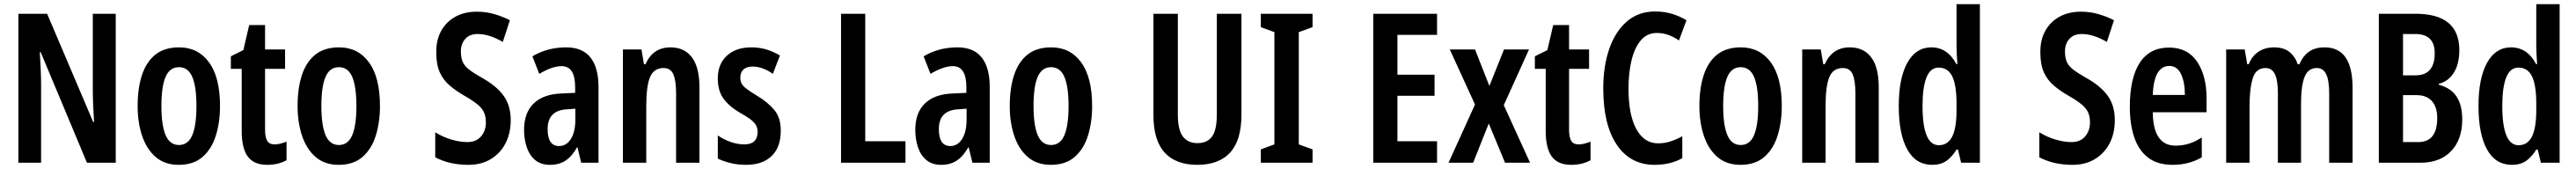

<svg xmlns="http://www.w3.org/2000/svg" viewBox="-20 -780 12353 810"><path d="M535 0H397L175 -530H171Q174 -481 175.5 -441.5Q177 -402 177 -372V0H68V-714H206L427 -195H431Q428 -243 426.5 -281.5Q425 -320 425 -350V-714H535Z M1035 -272Q1035 -194 1015 -130Q995 -66 951.5 -28Q908 10 837 10Q770 10 726.5 -27.5Q683 -65 661.5 -129Q640 -193 640 -272Q640 -358 661 -421Q682 -484 725.5 -518.5Q769 -553 839 -553Q930 -553 982.5 -481Q1035 -409 1035 -272ZM754 -272Q754 -180 774 -132.5Q794 -85 838 -85Q882 -85 902 -132Q922 -179 922 -272Q922 -365 902 -411.5Q882 -458 838 -458Q794 -458 774 -411.5Q754 -365 754 -272Z M1297 -88Q1310 -88 1324 -91.5Q1338 -95 1354 -101V-12Q1334 -1 1311 4.5Q1288 10 1261 10Q1197 10 1168 -30Q1139 -70 1139 -152V-450H1087V-510L1147 -540L1175 -660H1251V-543H1347V-450H1251V-159Q1251 -123 1261 -105.5Q1271 -88 1297 -88Z M1802 -272Q1802 -194 1782 -130Q1762 -66 1718.5 -28Q1675 10 1604 10Q1537 10 1493.5 -27.5Q1450 -65 1428.5 -129Q1407 -193 1407 -272Q1407 -358 1428 -421Q1449 -484 1492.5 -518.5Q1536 -553 1606 -553Q1697 -553 1749.5 -481Q1802 -409 1802 -272ZM1521 -272Q1521 -180 1541 -132.5Q1561 -85 1605 -85Q1649 -85 1669 -132Q1689 -179 1689 -272Q1689 -365 1669 -411.5Q1649 -458 1605 -458Q1561 -458 1541 -411.5Q1521 -365 1521 -272Z M2429 -204Q2429 -141 2404 -93Q2379 -45 2333.5 -17.5Q2288 10 2227 10Q2182 10 2143 1.5Q2104 -7 2067 -26V-146Q2104 -123 2145 -111Q2186 -99 2221 -99Q2264 -99 2287 -126.5Q2310 -154 2310 -193Q2310 -220 2301.5 -240Q2293 -260 2271 -278.5Q2249 -297 2209 -320Q2167 -344 2136 -370.5Q2105 -397 2088.5 -434Q2072 -471 2072 -528Q2071 -587 2095 -631Q2119 -675 2163 -699.5Q2207 -724 2267 -724Q2310 -724 2350 -712.5Q2390 -701 2425 -683L2391 -579Q2326 -617 2271 -617Q2232 -617 2211 -593.5Q2190 -570 2190 -534Q2190 -504 2198.5 -484Q2207 -464 2229.5 -446.5Q2252 -429 2293 -406Q2361 -368 2395 -321Q2429 -274 2429 -204Z M2695 -553Q2773 -553 2811.5 -504.5Q2850 -456 2850 -362V0H2767L2749 -74H2747Q2724 -32 2693 -11Q2662 10 2617 10Q2573 10 2545.5 -13.5Q2518 -37 2505.5 -75.5Q2493 -114 2493 -157Q2493 -240 2539.5 -284.5Q2586 -329 2673 -332L2738 -335V-362Q2738 -463 2673 -463Q2628 -463 2566 -426L2533 -510Q2605 -553 2695 -553ZM2698 -256Q2606 -251 2606 -161Q2606 -80 2661 -80Q2696 -80 2717.5 -114Q2739 -148 2739 -207V-259Z M3195 -553Q3262 -553 3298 -505Q3334 -457 3334 -362V0H3222V-333Q3222 -393 3209 -423.5Q3196 -454 3162 -454Q3116 -454 3097.5 -411.5Q3079 -369 3079 -269V0H2967V-543H3056L3068 -472H3075Q3111 -553 3195 -553Z M3724 -154Q3724 -74 3680 -32Q3636 10 3558 10Q3519 10 3485 2Q3451 -6 3422 -20V-131Q3447 -113 3481 -100.5Q3515 -88 3549 -88Q3613 -88 3613 -149Q3613 -173 3596.5 -192Q3580 -211 3531 -238Q3480 -267 3451 -305Q3422 -343 3422 -404Q3422 -473 3465.5 -513Q3509 -553 3583 -553Q3621 -553 3654.5 -543Q3688 -533 3720 -514L3686 -426Q3664 -442 3639 -451.5Q3614 -461 3588 -461Q3560 -461 3545 -447Q3530 -433 3530 -408Q3530 -391 3536.5 -379Q3543 -367 3561 -353.5Q3579 -340 3612 -320Q3662 -290 3693 -253Q3724 -216 3724 -154Z M4013 0V-714H4129V-103H4322V0Z M4571 -553Q4649 -553 4687.5 -504.5Q4726 -456 4726 -362V0H4643L4625 -74H4623Q4600 -32 4569 -11Q4538 10 4493 10Q4449 10 4421.5 -13.5Q4394 -37 4381.5 -75.5Q4369 -114 4369 -157Q4369 -240 4415.5 -284.5Q4462 -329 4549 -332L4614 -335V-362Q4614 -463 4549 -463Q4504 -463 4442 -426L4409 -510Q4481 -553 4571 -553ZM4574 -256Q4482 -251 4482 -161Q4482 -80 4537 -80Q4572 -80 4593.5 -114Q4615 -148 4615 -207V-259Z M5217 -272Q5217 -194 5197 -130Q5177 -66 5133.5 -28Q5090 10 5019 10Q4952 10 4908.5 -27.5Q4865 -65 4843.5 -129Q4822 -193 4822 -272Q4822 -358 4843 -421Q4864 -484 4907.5 -518.5Q4951 -553 5021 -553Q5112 -553 5164.5 -481Q5217 -409 5217 -272ZM4936 -272Q4936 -180 4956 -132.5Q4976 -85 5020 -85Q5064 -85 5084 -132Q5104 -179 5104 -272Q5104 -365 5084 -411.5Q5064 -458 5020 -458Q4976 -458 4956 -411.5Q4936 -365 4936 -272Z M5933 -231Q5933 -108 5879 -49Q5825 10 5721 10Q5619 10 5565 -48.5Q5511 -107 5511 -229V-714H5628V-231Q5628 -158 5652 -126Q5676 -94 5722 -94Q5769 -94 5792 -125.5Q5815 -157 5815 -232V-714H5933Z M6274 0H6026V-64L6091 -88V-626L6026 -650V-714H6274V-650L6208 -626V-88L6274 -64Z M6871 0H6565V-714H6871V-613H6681V-422H6859V-321H6681V-103H6871Z M7053 -279 6932 -543H7053L7122 -368L7192 -543H7312L7191 -276L7317 0H7197L7119 -188L7044 0H6926Z M7550 -88Q7563 -88 7577 -91.5Q7591 -95 7607 -101V-12Q7587 -1 7564 4.5Q7541 10 7514 10Q7450 10 7421 -30Q7392 -70 7392 -152V-450H7340V-510L7400 -540L7428 -660H7504V-543H7600V-450H7504V-159Q7504 -123 7514 -105.5Q7524 -88 7550 -88Z M7925 -622Q7878 -622 7848 -586.5Q7818 -551 7803.5 -490.5Q7789 -430 7789 -356Q7789 -230 7826.5 -161.5Q7864 -93 7931 -93Q7962 -93 7991 -102.5Q8020 -112 8047 -127V-22Q7991 10 7914 10Q7798 10 7733 -86Q7668 -182 7668 -357Q7668 -462 7696.5 -545Q7725 -628 7780.5 -676.5Q7836 -725 7917 -725Q7997 -725 8067 -683L8031 -586Q8007 -603 7980.5 -612.5Q7954 -622 7925 -622Z M8524 -272Q8524 -194 8504 -130Q8484 -66 8440.5 -28Q8397 10 8326 10Q8259 10 8215.5 -27.5Q8172 -65 8150.5 -129Q8129 -193 8129 -272Q8129 -358 8150 -421Q8171 -484 8214.5 -518.5Q8258 -553 8328 -553Q8419 -553 8471.5 -481Q8524 -409 8524 -272ZM8243 -272Q8243 -180 8263 -132.5Q8283 -85 8327 -85Q8371 -85 8391 -132Q8411 -179 8411 -272Q8411 -365 8391 -411.5Q8371 -458 8327 -458Q8283 -458 8263 -411.5Q8243 -365 8243 -272Z M8850 -553Q8917 -553 8953 -505Q8989 -457 8989 -362V0H8877V-333Q8877 -393 8864 -423.5Q8851 -454 8817 -454Q8771 -454 8752.5 -411.5Q8734 -369 8734 -269V0H8622V-543H8711L8723 -472H8730Q8766 -553 8850 -553Z M9245 10Q9167 10 9126 -63.5Q9085 -137 9085 -272Q9085 -405 9126 -479Q9167 -553 9241 -553Q9319 -553 9361 -473H9366Q9364 -502 9363 -523Q9362 -544 9362 -559V-760H9474V0H9384L9369 -63H9362Q9339 -26 9312 -8Q9285 10 9245 10ZM9277 -84Q9320 -84 9341 -125Q9362 -166 9362 -252V-283Q9362 -372 9341.5 -414Q9321 -456 9276 -456Q9237 -456 9218 -409Q9199 -362 9199 -273Q9199 -84 9277 -84Z M10121 -204Q10121 -141 10096 -93Q10071 -45 10025.5 -17.5Q9980 10 9919 10Q9874 10 9835 1.5Q9796 -7 9759 -26V-146Q9796 -123 9837 -111Q9878 -99 9913 -99Q9956 -99 9979 -126.5Q10002 -154 10002 -193Q10002 -220 9993.5 -240Q9985 -260 9963 -278.5Q9941 -297 9901 -320Q9859 -344 9828 -370.5Q9797 -397 9780.5 -434Q9764 -471 9764 -528Q9763 -587 9787 -631Q9811 -675 9855 -699.5Q9899 -724 9959 -724Q10002 -724 10042 -712.5Q10082 -701 10117 -683L10083 -579Q10018 -617 9963 -617Q9924 -617 9903 -593.5Q9882 -570 9882 -534Q9882 -504 9890.5 -484Q9899 -464 9921.5 -446.5Q9944 -429 9985 -406Q10053 -368 10087 -321Q10121 -274 10121 -204Z M10381 -552Q10470 -552 10515.5 -484.5Q10561 -417 10561 -309V-242H10303Q10305 -82 10412 -82Q10445 -82 10475 -91Q10505 -100 10538 -121V-26Q10477 10 10398 10Q10325 10 10280 -25Q10235 -60 10214 -122.5Q10193 -185 10193 -268Q10193 -406 10240.5 -479Q10288 -552 10381 -552ZM10382 -464Q10347 -464 10326.5 -430.5Q10306 -397 10303 -325H10457Q10457 -386 10438.5 -425Q10420 -464 10382 -464Z M11127 -553Q11261 -553 11261 -360V0H11149V-331Q11149 -395 11134.5 -424.5Q11120 -454 11090 -454Q11048 -454 11031 -411.5Q11014 -369 11014 -284V0H10903V-332Q10903 -396 10888.5 -425Q10874 -454 10844 -454Q10798 -454 10782.5 -405Q10767 -356 10767 -268V0H10655V-543H10744L10756 -472H10763Q10779 -512 10810.5 -532.5Q10842 -553 10885 -553Q10932 -553 10959.5 -530Q10987 -507 10998 -472H11006Q11024 -513 11053 -533Q11082 -553 11127 -553Z M11563 -714Q11773 -714 11773 -540Q11773 -474 11747 -432Q11721 -390 11674 -378V-374Q11732 -359 11759.5 -317.5Q11787 -276 11787 -207Q11787 -112 11734 -56Q11681 0 11586 0H11387V-714ZM11563 -419Q11655 -419 11655 -525Q11655 -617 11562 -617H11503V-419ZM11503 -324V-99H11576Q11667 -99 11667 -214Q11667 -267 11641.5 -295.5Q11616 -324 11569 -324Z M12025 10Q11947 10 11906 -63.5Q11865 -137 11865 -272Q11865 -405 11906 -479Q11947 -553 12021 -553Q12099 -553 12141 -473H12146Q12144 -502 12143 -523Q12142 -544 12142 -559V-760H12254V0H12164L12149 -63H12142Q12119 -26 12092 -8Q12065 10 12025 10ZM12057 -84Q12100 -84 12121 -125Q12142 -166 12142 -252V-283Q12142 -372 12121.5 -414Q12101 -456 12056 -456Q12017 -456 11998 -409Q11979 -362 11979 -273Q11979 -84 12057 -84Z"/></svg>

Font: Noto Sans Lao UI ExtCond SemBd
Style: Regular
Weight: 600
Width: 2
Designer: Monotype Design Team
Foundry: Monotype Imaging Inc.
Version: Version 2.000; ttfautohint (v1.8.4.7-5d5b)